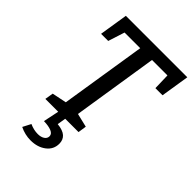

<svg xmlns="http://www.w3.org/2000/svg" viewBox="-270 -810 1162 1162"><g transform="rotate(45 311.0 -229.5)"><path d="M67 -517 96 -700H622L593 -517H532L529 -623H397L311 -75L399 -54L391 0H107L116 -54L209 -73L296 -623H162L128 -517ZM128 219 155 167Q190 183 225 183Q251 183 268 172Q285 161 285 142Q285 122 261 112Q237 102 196 101L217 0H277L268 55Q316 60 337.5 79.5Q359 99 359 132Q359 181 319.5 211Q280 241 221 241Q173 241 128 219Z"/></g></svg>

Font: Bitter Pro Medium
Style: Italic
Weight: 500
Italic angle: -9°
Designer: Sol Matas, and Bitter project Authors
Foundry: Sol Matas
Version: Version 1.010